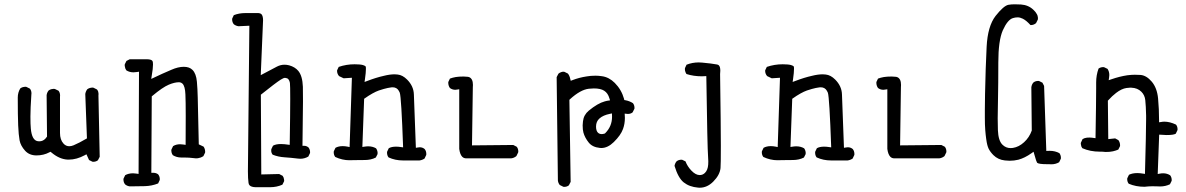

<svg xmlns="http://www.w3.org/2000/svg" viewBox="-20 -752 5540 897"><path d="M415 3.9Q428.7 3.9 437.5 -3.4L445.8 -19.5L439.9 -306.2Q440.4 -309.1 440.4 -313.2Q440.4 -317.4 439 -323Q437.5 -328.6 433.1 -334L416.5 -342.3Q414.6 -342.8 413.1 -342.8Q398.4 -342.8 387.7 -335Q380.4 -325.2 378.4 -313L386.2 -105.5Q348.6 -83.5 323.7 -73.2Q313 -68.8 303.7 -68.8Q287.6 -68.8 276.4 -81.5Q260.3 -99.1 260.3 -130.9V-300.3Q260.7 -303.2 260.7 -305.7Q260.7 -319.3 253.4 -328.1L236.3 -336.4Q233.9 -336.9 229.7 -336.9Q225.6 -336.9 219.2 -335.2Q212.9 -333.5 207 -329.1Q199.2 -319.3 197.8 -307.1L199.7 -113.8Q195.3 -107.4 191.9 -104Q180.2 -91.8 163.6 -91.8Q160.2 -91.8 156.7 -92.3Q128.9 -96.2 124 -151.4Q122.1 -170.9 122.1 -207.5Q122.1 -244.1 126.5 -310.1Q127 -313.5 127 -315.4Q127 -329.1 119.6 -337.9L103 -346.2Q101.1 -346.7 97.2 -346.7Q93.3 -346.7 86.9 -345Q80.6 -343.3 74.7 -338.9Q63 -319.8 63 -295.9Q63 -211.9 64.9 -166.5Q66.9 -121.1 71.5 -96.2Q76.2 -71.3 97.2 -47.9Q117.2 -25.9 150.4 -25.9Q183.6 -25.9 210.9 -40.5L215.8 -43L220.2 -39.6Q257.3 -8.3 295.9 -6.3Q298.8 -6.3 301.8 -6.3Q337.9 -6.3 376 -26.9L383.8 -31.2L396 -4.4L411.6 3.4Q413.6 3.9 415 3.9Z M826.7 -16.1H840.8Q862.8 -16.1 885.7 -13.2Q891.1 -12.2 895 -12.2Q898.9 -12.2 904.1 -12.7Q909.2 -13.2 916.3 -15.6Q923.3 -18.1 930.2 -22.5L938 -38.6Q938.5 -40.5 938.5 -42Q938.5 -56.2 931.2 -66.9L908.7 -77.6L903.8 -296.4Q902.8 -338.4 899.9 -370.1Q896.5 -408.2 879.4 -425.3Q865.2 -439.9 838.6 -439.9Q812 -439.9 780.3 -425.8Q741.7 -409.7 686.5 -383.3L689 -398.9Q694.8 -432.1 694.8 -450.7Q694.8 -457.5 694.1 -461.7Q693.4 -465.8 690.9 -468.8Q685.1 -474.6 668 -475.1H585.9L570.8 -467.3L563 -451.7Q562.5 -449.7 562.5 -447Q562.5 -444.3 563.5 -440.4Q564.5 -431.2 570.3 -423.3Q585 -414.1 603.5 -414.1Q611.3 -414.1 619.6 -415.5L629.4 -417L627.4 60.5L617.7 59.1Q608.4 57.6 601.6 57.6Q580.6 57.6 564.9 66.4L557.1 82.5Q556.6 84.5 556.6 88.4Q556.6 92.3 558.3 98.1Q560.1 104 564.5 109.4Q573.7 117.2 586.4 118.7Q623 118.7 656.5 117.7Q689.9 116.7 718.8 105L726.1 89.4Q726.6 87.4 726.6 85.4Q726.6 83.5 726.3 80.6Q726.1 77.6 725.1 74.2Q723.1 67.9 718.8 62.5Q709.5 55.2 695.3 55.2H687L689 -301.8L691.9 -304.2Q739.7 -344.2 768.6 -356.4Q795.9 -367.7 814.9 -367.7Q816.4 -367.7 818.4 -367.7Q826.2 -367.2 832.5 -361.3Q844.7 -349.1 846.2 -311Q847.7 -278.8 847.7 -211.4Q847.7 -144 847.2 -75.2L837.4 -76.7Q829.1 -78.1 821.3 -78.1Q802.7 -78.1 788.6 -69.3L780.8 -53.2Q780.3 -51.3 780.3 -47.4Q780.3 -43.5 782 -37.8Q783.7 -32.2 787.6 -26.9Q805.2 -16.1 826.7 -16.1Z M1138.2 48.8Q1138.2 82.5 1141.1 102.5Q1142.1 109.9 1146 113.8Q1154.3 122.1 1173.8 122.6H1241.7Q1272.9 122.6 1299.3 110.8L1307.1 95.2Q1307.6 93.3 1307.6 90.8Q1307.6 88.4 1306.6 84.5Q1305.7 76.2 1300.3 69.3L1284.2 61L1200.7 63L1198.7 -309.6Q1267.1 -364.3 1291.5 -379.9Q1298.3 -384.3 1303.2 -386.2Q1307.6 -388.2 1310.8 -388.2Q1314 -388.2 1315.4 -387.7Q1330.6 -386.2 1334.5 -364.7Q1335.9 -354.5 1335.9 -290Q1335.9 -225.6 1333.5 -75.2Q1307.6 -79.1 1293 -79.1Q1268.6 -79.1 1255.4 -71.3L1247.6 -55.2Q1247.1 -52.2 1247.1 -48.3Q1247.1 -37.6 1253.9 -29.3Q1279.3 -19 1309.6 -17.1Q1339.8 -15.1 1371.1 -11.2Q1377 -10.3 1383.3 -10.3Q1402.8 -10.3 1420.4 -20.5L1428.2 -36.6Q1428.7 -38.6 1428.7 -40Q1428.7 -54.2 1420.9 -63.5Q1411.6 -70.8 1401.4 -70.8H1393.1Q1395.5 -225.6 1395.5 -278.3Q1395.5 -331.1 1395 -346.7Q1393.1 -397.5 1373.5 -420.9Q1358.4 -439 1331.1 -446.8Q1319.8 -449.7 1309.1 -449.7Q1291 -449.7 1273.9 -440.9L1198.2 -400.9Q1209 -656.7 1209 -657.2Q1209 -677.7 1201.2 -686Q1196.3 -690.4 1187.5 -690.9H1125Q1097.2 -690.9 1072.3 -681.2L1064.9 -665.5Q1064.5 -663.6 1064.5 -662.1Q1064.5 -647.9 1072.3 -638.7Q1081.5 -631.3 1094.2 -629.4L1145 -631.8Z M1971.7 -31.7Q1971.7 -46.4 1963.9 -55.7Q1954.1 -64 1940.9 -64Q1936.5 -64 1932.1 -63L1922.9 -61.5Q1914.6 -272 1913.6 -310.5Q1912.6 -349.6 1881.8 -380.4Q1860.8 -401.4 1837.9 -403.8Q1831.1 -404.8 1823.7 -404.8Q1801.3 -404.8 1773.9 -397.9Q1736.8 -389.6 1696.3 -374L1683.1 -369.1L1685.1 -382.8Q1689.5 -413.1 1689.5 -430.2Q1689.5 -435.5 1689.2 -438.2Q1689 -440.9 1687.5 -442.4Q1684.6 -445.3 1675.3 -448.2Q1662.6 -451.7 1636.7 -451.7Q1598.1 -451.7 1562.5 -439.5L1555.2 -424.3Q1554.7 -422.9 1554.7 -421.4Q1554.7 -407.2 1564 -396.5L1585.4 -386.2L1624 -388.7L1613.3 -64.9L1604 -66.9Q1591.8 -69.3 1581.1 -69.3Q1561.5 -69.3 1547.4 -61.5L1539.6 -45.4Q1539.1 -43.5 1539.1 -41.5Q1539.1 -27.3 1546.4 -18.6Q1579.1 -3.4 1612.3 -3.4Q1614.3 -3.4 1634.3 -3.9Q1654.3 -4.4 1683.8 -4.4Q1713.4 -4.4 1735.8 -16.1L1743.7 -31.7Q1744.1 -33.7 1744.1 -37.8Q1744.1 -42 1742.4 -47.9Q1740.7 -53.7 1736.8 -59.1Q1720.7 -68.4 1700.2 -68.4Q1691.9 -68.4 1683.1 -66.9L1672.9 -65.4L1681.2 -290.5Q1702.6 -305.7 1719.7 -315.2Q1736.8 -324.7 1750 -329.3Q1763.2 -334 1772.9 -336.4Q1792 -341.8 1808.1 -343.8Q1811 -344.2 1814 -344.2Q1834 -344.2 1843.3 -327.6Q1845.7 -324.2 1847.7 -318.8Q1855 -297.4 1863.3 -63.5L1853.5 -64.9Q1840.8 -66.9 1830.6 -66.9Q1809.1 -66.9 1796.4 -59.6L1788.6 -43.5Q1788.1 -41.5 1788.1 -39.6Q1788.1 -25.4 1795.4 -16.6Q1826.2 -2.4 1862.3 -2.4H1939.9Q1952.1 -3.9 1963.4 -11.2L1971.2 -27.8Q1971.7 -29.8 1971.7 -31.7Z M2158.2 -12.2H2367.7Q2381.8 -13.7 2392.6 -22.9L2400.9 -40Q2401.4 -42 2401.4 -43.9Q2401.4 -57.6 2394 -66.4L2377.9 -74.7L2185.1 -72.8L2189 -345.2Q2189.5 -350.1 2189.5 -355Q2189.5 -384.3 2171.9 -391.6Q2169.4 -392.6 2166.5 -393.1Q2153.3 -394.5 2146 -394.5Q2124 -394.5 2109.4 -392.1Q2094.7 -389.6 2082 -384.8L2074.7 -369.6Q2074.2 -367.7 2074.2 -366.2Q2074.2 -351.6 2082 -340.8Q2093.3 -332.5 2106.9 -332.5Q2111.3 -332.5 2115.7 -333.5L2125.5 -335V-56.2Q2128.9 -30.3 2139.6 -19.5Q2147 -12.2 2158.2 -12.2Z M2806.2 -128.4Q2797.4 -125.5 2791.5 -125.5Q2780.3 -125.5 2773.4 -132.3Q2764.6 -141.1 2764.6 -160.6Q2764.6 -184.6 2780.8 -198.7Q2797.9 -213.9 2829.6 -220.2L2838.9 -222.2Q2839.4 -209.5 2839.4 -206.5Q2839.4 -161.6 2807.6 -129.9ZM2615.2 121.1Q2628.9 121.1 2637.7 113.8L2646 97.7L2640.1 -285.6L2643.1 -288.6Q2691.9 -333 2731 -337.4Q2743.7 -338.9 2754.4 -338.9Q2786.1 -338.9 2802.7 -328.1Q2820.3 -316.9 2827.1 -292.5L2830.1 -283.2Q2812.5 -280.8 2805.2 -278.3Q2772.5 -269.5 2730.5 -234.9Q2707 -215.3 2703.6 -185.5Q2702.1 -173.8 2702.1 -166.5Q2702.1 -145.5 2705.6 -132.8Q2712.4 -108.4 2730.5 -85.9Q2747.6 -64.5 2782.2 -61Q2785.6 -60.5 2789.1 -60.5Q2819.3 -60.5 2847.7 -88.4Q2880.4 -120.6 2890.6 -149.4Q2899.4 -173.3 2899.4 -201.2Q2899.4 -206.1 2898.4 -221.2Q2910.6 -219.7 2913.1 -219.7Q2926.8 -219.7 2935.5 -227.1L2943.8 -243.7Q2944.3 -245.6 2944.3 -247.1Q2944.3 -260.7 2937 -270Q2920.9 -280.3 2901.9 -283.7L2896.5 -284.7L2895.5 -290Q2883.3 -333.5 2852.1 -364.7Q2825.2 -391.6 2792 -396Q2774.9 -398.4 2763.2 -398.4Q2739.3 -398.4 2720.7 -395Q2685.5 -389.6 2655.3 -377.9L2646.5 -374.5L2644 -383.8Q2641.1 -398.4 2633.3 -408.2L2616.7 -416.5Q2615.2 -417 2611.3 -417Q2607.4 -417 2601.1 -414.8Q2594.7 -412.6 2588.9 -407.7L2580.6 -391.6L2586.4 91.3Q2587.9 103.5 2595.2 112.3L2611.8 120.6Q2613.8 121.1 2615.2 121.1Z M3249 125Q3283.7 125 3312 96.7Q3342.8 65.9 3346.2 33.2Q3347.7 19 3347.7 -71.5Q3347.7 -162.1 3344.2 -405.3V-405.8Q3345.2 -415 3345.2 -421.9Q3345.2 -439.9 3338.4 -446.8Q3335 -449.7 3330.1 -450.7Q3303.7 -455.6 3260.7 -459.5Q3252.9 -460.4 3244.6 -460.4Q3214.4 -460.4 3187.5 -449.7L3180.2 -434.1Q3179.7 -432.1 3179.7 -429.7Q3179.7 -427.2 3180.2 -422.9Q3181.6 -414.6 3187 -406.2Q3220.2 -395.5 3259.3 -395.5Q3265.1 -395.5 3279.8 -396.5Q3284.7 -59.1 3288.1 -19Q3289.1 -6.8 3289.1 1.7Q3289.1 10.3 3288.6 17.1Q3286.6 43 3273.4 55.7Q3263.2 65.9 3249 65.9Q3230 65.9 3210 44.9Q3191.4 25.4 3182.6 2L3167.5 -5.4Q3165.5 -5.9 3164.1 -5.9Q3149.9 -5.9 3140.6 2Q3133.3 11.2 3131.3 22.9Q3148.4 79.6 3174.3 100.1Q3200.7 121.1 3241.2 124.5Q3245.1 125 3249 125Z M3971.7 -31.7Q3971.7 -46.4 3963.9 -55.7Q3954.1 -64 3940.9 -64Q3936.5 -64 3932.1 -63L3922.9 -61.5Q3914.6 -272 3913.6 -310.5Q3912.6 -349.6 3881.8 -380.4Q3860.8 -401.4 3837.9 -403.8Q3831.1 -404.8 3823.7 -404.8Q3801.3 -404.8 3773.9 -397.9Q3736.8 -389.6 3696.3 -374L3683.1 -369.1L3685.1 -382.8Q3689.5 -413.1 3689.5 -430.2Q3689.5 -435.5 3689.2 -438.2Q3689 -440.9 3687.5 -442.4Q3684.6 -445.3 3675.3 -448.2Q3662.6 -451.7 3636.7 -451.7Q3598.1 -451.7 3562.5 -439.5L3555.2 -424.3Q3554.7 -422.9 3554.7 -421.4Q3554.7 -407.2 3564 -396.5L3585.4 -386.2L3624 -388.7L3613.3 -64.9L3604 -66.9Q3591.8 -69.3 3581.1 -69.3Q3561.5 -69.3 3547.4 -61.5L3539.6 -45.4Q3539.1 -43.5 3539.1 -41.5Q3539.1 -27.3 3546.4 -18.6Q3579.1 -3.4 3612.3 -3.4Q3614.3 -3.4 3634.3 -3.9Q3654.3 -4.4 3683.8 -4.4Q3713.4 -4.4 3735.8 -16.1L3743.7 -31.7Q3744.1 -33.7 3744.1 -37.8Q3744.1 -42 3742.4 -47.9Q3740.7 -53.7 3736.8 -59.1Q3720.7 -68.4 3700.2 -68.4Q3691.9 -68.4 3683.1 -66.9L3672.9 -65.4L3681.2 -290.5Q3702.6 -305.7 3719.7 -315.2Q3736.8 -324.7 3750 -329.3Q3763.2 -334 3772.9 -336.4Q3792 -341.8 3808.1 -343.8Q3811 -344.2 3814 -344.2Q3834 -344.2 3843.3 -327.6Q3845.7 -324.2 3847.7 -318.8Q3855 -297.4 3863.3 -63.5L3853.5 -64.9Q3840.8 -66.9 3830.6 -66.9Q3809.1 -66.9 3796.4 -59.6L3788.6 -43.5Q3788.1 -41.5 3788.1 -39.6Q3788.1 -25.4 3795.4 -16.6Q3826.2 -2.4 3862.3 -2.4H3939.9Q3952.1 -3.9 3963.4 -11.2L3971.2 -27.8Q3971.7 -29.8 3971.7 -31.7Z M4158.2 -12.2H4367.7Q4381.8 -13.7 4392.6 -22.9L4400.9 -40Q4401.4 -42 4401.4 -43.9Q4401.4 -57.6 4394 -66.4L4377.9 -74.7L4185.1 -72.8L4189 -345.2Q4189.5 -350.1 4189.5 -355Q4189.5 -384.3 4171.9 -391.6Q4169.4 -392.6 4166.5 -393.1Q4153.3 -394.5 4146 -394.5Q4124 -394.5 4109.4 -392.1Q4094.7 -389.6 4082 -384.8L4074.7 -369.6Q4074.2 -367.7 4074.2 -366.2Q4074.2 -351.6 4082 -340.8Q4093.3 -332.5 4106.9 -332.5Q4111.3 -332.5 4115.7 -333.5L4125.5 -335V-56.2Q4128.9 -30.3 4139.6 -19.5Q4147 -12.2 4158.2 -12.2Z M4891.6 15.6Q4912.1 15.6 4928.2 5.9L4936 -10.3Q4936.5 -12.2 4936.5 -13.7Q4936.5 -27.3 4929.2 -36.6Q4909.2 -47.4 4883.8 -47.4Q4879.9 -47.4 4868.2 -46.9L4857.9 -350.6L4850.1 -365.7L4834.5 -373.5Q4832.5 -374 4831.1 -374Q4816.9 -374 4807.6 -366.2Q4799.8 -356.9 4798.3 -344.2L4800.3 -142.1Q4788.6 -109.4 4764.2 -87.4Q4740.2 -65.4 4712.4 -61Q4706.5 -60.1 4701.7 -60.1Q4679.2 -60.1 4663.1 -76.2Q4644 -95.2 4642.1 -143.6Q4641.1 -166.5 4641.1 -199.2Q4641.1 -231.9 4642.6 -295.2Q4644 -358.4 4644 -459.5Q4644 -562.5 4665 -610.4Q4687.5 -660.2 4712.4 -667.5Q4723.1 -670.9 4734.4 -670.9Q4745.6 -670.9 4758.3 -664.6Q4774.4 -656.7 4793.9 -635.3Q4794.9 -634.8 4795.4 -634.8Q4809.6 -634.8 4820.3 -644L4828.6 -660.6Q4829.1 -663.1 4829.1 -665.3Q4829.1 -667.5 4828.9 -670.7Q4828.6 -673.8 4827.4 -678.2Q4826.2 -682.6 4823.7 -686.5Q4818.8 -696.3 4807.6 -706.5Q4784.7 -728.5 4750 -731Q4735.8 -731.9 4720.2 -731.9Q4704.6 -731.9 4690.9 -729.5Q4668.9 -725.1 4631.3 -677.7Q4594.2 -629.9 4589.4 -533Q4584.5 -436 4582 -313Q4581.1 -261.7 4581.1 -238.8Q4581.1 -215.8 4581.1 -201.7Q4581.1 -187.5 4581.5 -171.4Q4582 -155.3 4583 -143.8Q4584 -132.3 4585 -122.1Q4585.9 -111.8 4587.4 -103Q4589.8 -85.4 4592.5 -75.2Q4595.2 -64.9 4598.6 -57.6Q4606.4 -42 4621.1 -27.3Q4642.6 -5.9 4674.8 -2.4Q4686 -1 4696.8 -1Q4718.3 -1 4737.8 -5.9Q4767.1 -13.7 4798.8 -36.1L4808.6 -43Q4817.4 -11.7 4820.3 -3.4Q4824.7 7.3 4825.2 8.3Q4832 15.1 4872.6 15.1Q4876 15.1 4880.4 15.1Q4885.7 15.6 4891.6 15.6Z M5101.1 -366.7V-338.9Q5101.1 -280.3 5098.1 -106.4Q5078.6 -109.4 5070.8 -109.4Q5063 -109.4 5058.1 -108.9Q5045.9 -107.4 5037.6 -102.1L5029.8 -85.4Q5029.3 -83.5 5029.3 -81.1Q5029.3 -78.6 5030.3 -74.7Q5031.2 -66.4 5036.6 -59.6Q5073.2 -43.5 5117.7 -43.5Q5122.1 -43.5 5127.4 -43.5Q5139.2 -42 5146 -42Q5166.5 -42 5179.9 -45.2Q5193.4 -48.3 5204.6 -53.2L5212.4 -68.8Q5212.9 -70.8 5212.9 -72.3Q5212.9 -86.4 5205.1 -97.2L5189.9 -105.5L5157.7 -102.1L5155.8 -281.7Q5176.8 -304.7 5194.3 -317.9Q5219.7 -337.4 5242.2 -340.8Q5252.4 -342.3 5258.1 -342.3Q5263.7 -342.3 5265.6 -342.3Q5294.4 -341.3 5312.5 -323.2Q5328.1 -307.6 5330.6 -284.2Q5333.5 -257.3 5334.5 -211.9Q5334.5 -205.6 5334.5 -195.8Q5334.5 -135.7 5329.1 60.5L5319.8 59.1Q5305.7 56.6 5293 56.6Q5270.5 56.6 5254.4 64.5L5246.6 80.6Q5246.1 82.5 5246.1 84Q5246.1 97.7 5253.4 106.4Q5286.6 120.6 5326.7 120.6Q5347.7 118.2 5364.3 118.2Q5380.9 118.2 5388.4 118.7Q5396 119.1 5399.9 119.1Q5424.8 119.1 5445.8 108.9L5453.6 93.3Q5454.1 91.3 5454.1 89.8Q5454.1 76.2 5446.8 66.9Q5432.1 57.6 5414.1 57.6Q5406.7 57.6 5398.9 59.1L5388.7 61L5395.5 -123Q5420.4 -121.1 5429.2 -121.1Q5446.3 -121.1 5456.8 -122.6Q5467.3 -124 5473.1 -127.4L5481 -144Q5481.4 -146 5481.4 -147.5Q5481.4 -161.1 5474.1 -169.9Q5445.3 -183.6 5419.9 -183.6Q5412.1 -183.6 5404.8 -182.1L5395 -180.7V-190.4Q5395 -242.7 5390.4 -292Q5385.7 -341.3 5360.8 -370.6Q5336.4 -399.4 5308.6 -401.9Q5297.4 -402.8 5281.7 -402.8Q5266.1 -402.8 5247.1 -400.4Q5210.9 -395 5172.9 -381.8L5159.7 -377.4L5161.6 -390.6Q5162.6 -396.5 5162.6 -401.4Q5162.6 -417.5 5154.3 -430.2L5138.2 -438Q5136.2 -438.5 5134.8 -438.5Q5121.6 -438.5 5112.3 -431.6Q5101.1 -400.9 5101.1 -366.7Z"/></svg>

Font: NaikaiFont
Style: Light
Weight: 300
Version: Version 1.89